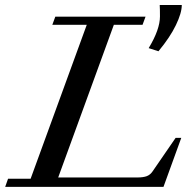

<svg xmlns="http://www.w3.org/2000/svg" viewBox="-27 -728 756 748"><path d="M590.3 -528.3 552.2 -540.5Q596.2 -613.3 596.2 -664.1Q596.2 -694.8 595.2 -708.5H681.2Q681.2 -677.7 658.4 -630.4Q635.7 -583 590.3 -528.3ZM-6.8 0 4.4 -31.7H92.3L311 -631.3H176.8L188.5 -663.1H540L528.3 -631.3H416.5L199.7 -36.6H507.8Q530.8 -36.6 544.7 -41.7Q558.6 -46.9 567.9 -61L657.2 -190.9H679.2L609.9 0Z"/></svg>

Font: Elstob 10pt Medium
Style: Italic
Weight: 500
Italic angle: -20°
Designer: Peter S. Baker
Version: Version 1.015